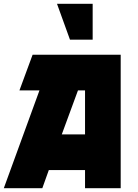

<svg xmlns="http://www.w3.org/2000/svg" viewBox="-20 -987 723 1007"><path d="M187 -513H82L151 -700H613V0H426V-95H236L202 0H0ZM279 -967H466V-779H347ZM304 -282H426V-513H389Z"/></svg>

Font: Clickuper
Style: Bold
Weight: 700
Designer: Denis Ignatov
Foundry: Denis Ignatov
Version: Version 1.10 April 16, 2021